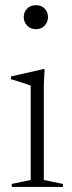

<svg xmlns="http://www.w3.org/2000/svg" viewBox="-20 -740 286 760"><path d="M122 -624.5Q100.5 -624.5 87.2 -638.8Q74 -653 74 -672.5Q74 -692 87.2 -705.8Q100.5 -719.5 122 -719.5Q144 -719.5 157 -705.8Q170 -692 170 -672.5Q170 -653 157 -638.8Q144 -624.5 122 -624.5ZM156.5 -466.5 153.5 -407V-27.5L229 -12V0H26.5V-12L101.5 -27.5V-401Q96 -403.5 83.2 -407.8Q70.5 -412 54.8 -417Q39 -422 23.5 -426.5V-437.5L151.5 -466.5Z"/></svg>

Font: Newsreader 36pt Light
Style: Regular
Weight: 300
Designer: Hugues Gentile
Foundry: Production Type
Version: Version 1.003